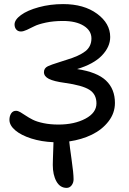

<svg xmlns="http://www.w3.org/2000/svg" viewBox="-20 -705 629 934"><path d="M304.2 209Q272 209 254.4 177.2Q236.8 145.5 236.8 97.2Q236.8 86.4 237.5 66.9Q238.3 47.4 239 23.2Q239.7 -1 240.2 -13.2Q181.6 -15.6 132.3 -31.2Q83 -46.9 54.4 -71Q25.9 -95.2 25.9 -122.1Q25.9 -140.1 34.2 -153.1Q42.5 -166 58.1 -166Q67.4 -166 79.1 -159.2Q90.8 -152.3 105.2 -142.6Q119.6 -132.8 139.2 -122.8Q158.7 -112.8 191.4 -106Q224.1 -99.1 264.2 -99.1Q341.8 -99.1 395.5 -127.7Q449.2 -156.2 449.2 -202.1Q449.2 -246.6 414.8 -268.3Q380.4 -290 295.9 -301.8Q241.7 -309.1 217.8 -321.3Q193.8 -333.5 193.8 -354Q193.8 -373.5 212.9 -382.8Q222.2 -387.2 234.4 -391.4Q246.6 -395.5 270 -403.1Q293.5 -410.6 304.2 -414.1Q365.7 -432.6 395.3 -455.8Q424.8 -479 424.8 -518.1Q424.8 -556.2 387.2 -579.6Q349.6 -603 286.1 -603Q240.2 -603 202.9 -595Q165.5 -586.9 147 -577.4Q128.4 -567.9 110.8 -559.8Q93.3 -551.8 82 -551.8Q67.4 -551.8 59.1 -561.5Q50.8 -571.3 50.8 -585.9Q50.8 -608.9 82 -631.8Q113.3 -654.8 168.7 -669.9Q224.1 -685.1 287.1 -685.1Q388.2 -685.1 452.1 -638.2Q516.1 -591.3 516.1 -524.9Q516.1 -477.1 475.8 -435.1Q435.5 -393.1 355 -369.1Q452.1 -354.5 495.6 -313.2Q539.1 -272 539.1 -204.1Q539.1 -154.8 507.8 -114.5Q476.6 -74.2 427 -50Q377.4 -25.9 316.9 -17.1Q318.4 2 328.1 70.1Q337.9 138.2 337.9 167Q337.9 184.1 328.4 196.5Q318.8 209 304.2 209Z"/></svg>

Font: Shantell Sans Irregular
Style: Regular
Weight: 400
Designer: Stephen Nixon, Anya Danilova, Shantell Martin
Foundry: Arrow Type
Version: Version 1.006;[9816181b4]